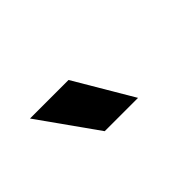

<svg xmlns="http://www.w3.org/2000/svg" viewBox="-13 -1010 595 595"><g transform="rotate(-45 285.0 -712.0)"><path d="M227 -616.5 91 -808H260L373 -616.5Z"/></g></svg>

Font: Encode Sans SC
Style: Bold
Weight: 700
Version: Version 3.002